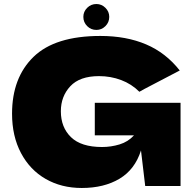

<svg xmlns="http://www.w3.org/2000/svg" viewBox="-20 -926 959 956"><path d="M452 -414H879V0H703L682 -177Q652 -82 575 -36Q498 10 387 10Q286 10 207.5 -35Q129 -80 84.5 -164Q40 -248 40 -360Q40 -539 147 -643Q254 -747 480 -747Q609 -747 707.5 -705Q806 -663 875 -575Q830 -552 699 -483L674 -469Q635 -508 583 -527.5Q531 -547 473 -547Q377 -547 330 -496.5Q283 -446 283 -372Q283 -292 333.5 -243Q384 -194 488 -194Q533 -194 575.5 -207Q618 -220 647 -252H452ZM395 -842Q395 -868 414 -887Q433 -906 460 -906Q486 -906 505 -887Q524 -868 524 -842Q524 -815 505 -796Q486 -777 460 -777Q433 -777 414 -796Q395 -815 395 -842Z"/></svg>

Font: Mantou Sans
Style: Regular
Weight: 400
Designer: Mant0u / artakana
Foundry: Mant0u / artakana
Version: Version 1.001;October 22, 2023;FontCreator 14.0.0.2901 64-bi